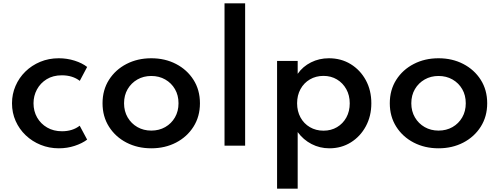

<svg xmlns="http://www.w3.org/2000/svg" viewBox="-20 -880 3018 1160"><path d="M335.5 16Q386 16 431 1.2Q476 -13.5 506.5 -36.5L461.5 -120.5Q418.5 -87 354.5 -87Q303.5 -87 264.8 -109.5Q226 -132 204.2 -170.2Q182.5 -208.5 182.5 -256Q182.5 -301 203.2 -339.5Q224 -378 262.2 -401.5Q300.5 -425 353.5 -425Q418.5 -425 462 -391.5L506.5 -475.5Q476.5 -499 430.8 -513.5Q385 -528 335 -528Q274.5 -528 223 -506.5Q171.5 -485 133.2 -447.5Q95 -410 73.8 -360.8Q52.5 -311.5 52.5 -256Q52.5 -198.5 74.5 -149Q96.5 -99.5 135.5 -62.5Q174.5 -25.5 225.8 -4.8Q277 16 335.5 16Z M894 16Q977 16 1043.5 -18.5Q1110 -53 1149 -114.5Q1188 -176 1188 -256Q1188 -336.5 1149 -397.8Q1110 -459 1043.5 -493.5Q977 -528 894 -528Q811 -528 744.2 -493.5Q677.5 -459 638.5 -397.8Q599.5 -336.5 599.5 -256Q599.5 -176 638.5 -114.5Q677.5 -53 744.2 -18.5Q811 16 894 16ZM894 -91Q847.5 -91 810.2 -112.2Q773 -133.5 751.2 -170.8Q729.5 -208 729.5 -256Q729.5 -304.5 751.2 -341.5Q773 -378.5 810.2 -399.8Q847.5 -421 894 -421Q941 -421 978.2 -399.8Q1015.5 -378.5 1037 -341.5Q1058.5 -304.5 1058.5 -256Q1058.5 -208 1037 -170.8Q1015.5 -133.5 978.2 -112.2Q941 -91 894 -91Z M1336.5 0H1461V-860H1336.5Z M1654 260H1778.5V-82Q1812.5 -35.5 1862.2 -9.8Q1912 16 1970 16Q2042.5 16 2099.8 -19.8Q2157 -55.5 2190.2 -117Q2223.5 -178.5 2223.5 -256Q2223.5 -334.5 2190 -395.8Q2156.5 -457 2098.8 -492.5Q2041 -528 1967 -528Q1908.5 -528 1859 -503.2Q1809.5 -478.5 1778.5 -434V-512H1654ZM1934.5 -90.5Q1888.5 -90.5 1852.2 -111.8Q1816 -133 1795.5 -170.5Q1775 -208 1775 -256Q1775 -304 1795.5 -341.5Q1816 -379 1852.2 -400.2Q1888.5 -421.5 1934.5 -421.5Q1980 -421.5 2015.8 -400Q2051.5 -378.5 2072.2 -341.2Q2093 -304 2093 -255.5Q2093 -207.5 2072.5 -170.2Q2052 -133 2016.2 -111.8Q1980.5 -90.5 1934.5 -90.5Z M2629.5 16Q2712.5 16 2779 -18.5Q2845.5 -53 2884.5 -114.5Q2923.5 -176 2923.5 -256Q2923.5 -336.5 2884.5 -397.8Q2845.5 -459 2779 -493.5Q2712.5 -528 2629.5 -528Q2546.5 -528 2479.8 -493.5Q2413 -459 2374 -397.8Q2335 -336.5 2335 -256Q2335 -176 2374 -114.5Q2413 -53 2479.8 -18.5Q2546.5 16 2629.5 16ZM2629.5 -91Q2583 -91 2545.8 -112.2Q2508.5 -133.5 2486.8 -170.8Q2465 -208 2465 -256Q2465 -304.5 2486.8 -341.5Q2508.5 -378.5 2545.8 -399.8Q2583 -421 2629.5 -421Q2676.5 -421 2713.8 -399.8Q2751 -378.5 2772.5 -341.5Q2794 -304.5 2794 -256Q2794 -208 2772.5 -170.8Q2751 -133.5 2713.8 -112.2Q2676.5 -91 2629.5 -91Z"/></svg>

Font: Spartan SemiBold
Style: Regular
Weight: 600
Designer: Matt Bailey, Mirko Velimirovic
Foundry: Matt Bailey
Version: Version 1.003; ttfautohint (v1.8.3)